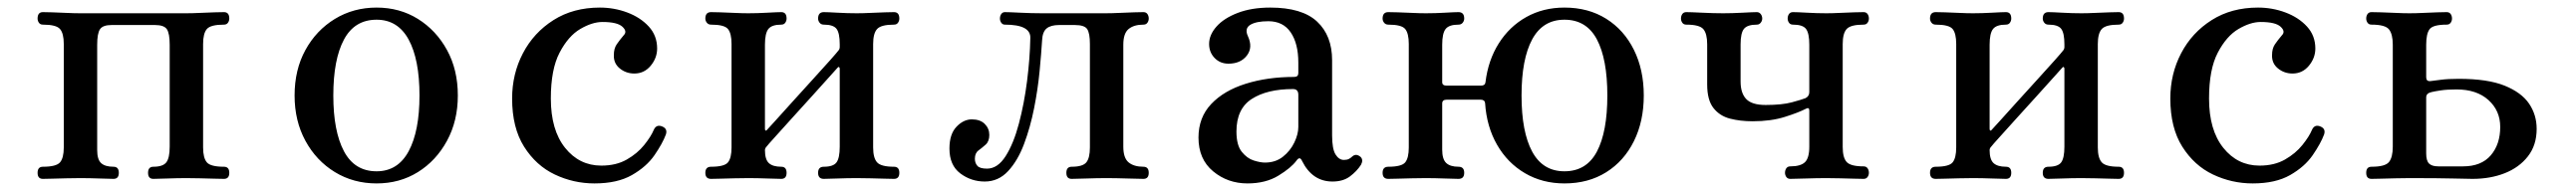

<svg xmlns="http://www.w3.org/2000/svg" viewBox="-20 -472 6785 504"><path d="M93 0Q79 0 79 -16Q79 -32 93 -32Q128 -32 138 -43.5Q148 -55 148 -83V-356Q148 -384 138 -395.5Q128 -407 93 -407Q86 -407 82.5 -412Q79 -417 79 -423Q79 -440 93 -440Q100 -440 117 -439.5Q134 -439 154.5 -438Q175 -437 191 -437H471Q487 -437 507.5 -438Q528 -439 545.5 -439.5Q563 -440 570 -440Q584 -440 584 -423Q584 -417 580.5 -412Q577 -407 570 -407Q535 -407 525 -395.5Q515 -384 515 -356V-83Q515 -55 525 -43.5Q535 -32 570 -32Q584 -32 584 -16Q584 0 570 0Q563 0 545.5 -0.5Q528 -1 507.5 -1.5Q487 -2 471 -2Q447 -2 421 -1Q395 0 384 0Q370 0 370 -16Q370 -32 384 -32Q409 -32 418 -43.5Q427 -55 427 -85V-354Q427 -384 419.5 -395Q412 -406 388 -406H274Q251 -406 243.5 -395Q236 -384 236 -354V-76Q236 -51 246.5 -41.5Q257 -32 279 -32Q293 -32 293 -16Q293 0 279 0Q269 0 242.5 -1Q216 -2 191 -2Q175 -2 154.5 -1.5Q134 -1 117 -0.5Q100 0 93 0Z M972 12Q911 12 862 -18Q813 -48 784.5 -100.5Q756 -153 756 -220Q756 -288 784.5 -340Q813 -392 862 -422Q911 -452 972 -452Q1033 -452 1081 -422Q1129 -392 1157.5 -340Q1186 -288 1186 -220Q1186 -153 1157.5 -100.5Q1129 -48 1081 -18Q1033 12 972 12ZM972 -20Q1028 -20 1056.5 -73Q1085 -126 1085 -220Q1085 -315 1056.5 -367.5Q1028 -420 972 -420Q914 -420 886 -367.5Q858 -315 858 -220Q858 -126 886 -73Q914 -20 972 -20Z M1546 12Q1491 12 1441.5 -11.5Q1392 -35 1360.5 -85Q1329 -135 1329 -212Q1329 -277 1357.5 -331.5Q1386 -386 1438 -419Q1490 -452 1560 -452Q1598 -452 1632.5 -439Q1667 -426 1689 -402Q1711 -378 1711 -344Q1711 -319 1694 -298.5Q1677 -278 1651 -278Q1629 -278 1612.5 -291.5Q1596 -305 1597 -327Q1597 -344 1604.5 -355Q1612 -366 1623 -379Q1633 -389 1619.5 -401.5Q1606 -414 1567 -414Q1540 -414 1508.5 -395.5Q1477 -377 1454 -333Q1431 -289 1431 -212Q1431 -129 1468.5 -82Q1506 -35 1564 -35Q1603 -35 1631 -51Q1659 -67 1677 -89.5Q1695 -112 1702 -129Q1709 -145 1725 -138Q1739 -132 1734 -117Q1725 -93 1704 -62.5Q1683 -32 1644.5 -10Q1606 12 1546 12Z M1853 0Q1838 0 1838 -16Q1838 -32 1853 -32Q1888 -32 1897.5 -43.5Q1907 -55 1907 -83V-356Q1907 -384 1897.5 -395.5Q1888 -407 1853 -407Q1846 -407 1842 -412Q1838 -417 1838 -423Q1838 -440 1853 -440Q1860 -440 1877 -439.5Q1894 -439 1914.5 -438Q1935 -437 1951 -437Q1975 -437 2001.5 -438.5Q2028 -440 2038 -440Q2052 -440 2052 -423Q2052 -417 2048.5 -412Q2045 -407 2038 -407Q2013 -407 2004 -395.5Q1995 -384 1995 -354V-132Q1995 -128 1997 -127.5Q1999 -127 2001 -130Q2003 -132 2022 -153Q2041 -174 2067.5 -203.5Q2094 -233 2121 -262.5Q2148 -292 2167 -313.5Q2186 -335 2188 -338Q2192 -342 2192 -348V-355Q2192 -385 2183.5 -396Q2175 -407 2150 -407Q2143 -407 2139 -412Q2135 -417 2135 -423Q2135 -440 2150 -440Q2160 -440 2186 -438.5Q2212 -437 2237 -437Q2253 -437 2273.5 -438Q2294 -439 2311.5 -439.5Q2329 -440 2335 -440Q2349 -440 2349 -423Q2349 -417 2345.5 -412Q2342 -407 2335 -407Q2301 -407 2290.5 -395.5Q2280 -384 2280 -356V-83Q2280 -55 2290.5 -43.5Q2301 -32 2335 -32Q2349 -32 2349 -16Q2349 0 2335 0Q2329 0 2311.5 -0.5Q2294 -1 2273.5 -1.5Q2253 -2 2237 -2Q2212 -2 2186 -1Q2160 0 2150 0Q2135 0 2135 -16Q2135 -32 2150 -32Q2175 -32 2183.5 -43.5Q2192 -55 2192 -85V-291Q2192 -294 2190 -295Q2188 -296 2186 -293Q2183 -290 2164.5 -269Q2146 -248 2119.5 -219Q2093 -190 2066.5 -160.5Q2040 -131 2021 -110Q2002 -89 2000 -86Q1995 -81 1995 -76Q1995 -51 2005.5 -41.5Q2016 -32 2038 -32Q2052 -32 2052 -16Q2052 0 2038 0Q2028 0 2001.5 -1Q1975 -2 1951 -2Q1935 -2 1914.5 -1.5Q1894 -1 1877 -0.5Q1860 0 1853 0Z M2574 7Q2538 7 2509.5 -14.5Q2481 -36 2481 -80Q2481 -118 2499.5 -137.5Q2518 -157 2540 -157Q2562 -157 2574 -145Q2586 -133 2586 -116Q2586 -99 2576.5 -90.5Q2567 -82 2557.5 -75Q2548 -68 2548 -53Q2548 -42 2554.5 -34.5Q2561 -27 2580 -27Q2608 -27 2629 -60Q2650 -93 2664 -146Q2678 -199 2685.5 -258.5Q2693 -318 2694 -371Q2696 -407 2627 -407Q2621 -407 2617.5 -412Q2614 -417 2614 -423Q2614 -430 2617.5 -435Q2621 -440 2627 -440Q2638 -440 2667.5 -438.5Q2697 -437 2725 -437H2892Q2909 -437 2929.5 -438Q2950 -439 2967.5 -439.5Q2985 -440 2992 -440Q2999 -440 3002.5 -435Q3006 -430 3006 -423Q3006 -417 3002.5 -412Q2999 -407 2992 -407Q2967 -407 2953 -395.5Q2939 -384 2939 -354V-85Q2939 -55 2953 -43.5Q2967 -32 2992 -32Q3006 -32 3006 -16Q3006 0 2992 0Q2981 0 2950 -1Q2919 -2 2894 -2Q2870 -2 2842 -1Q2814 0 2803 0Q2789 0 2789 -16Q2789 -32 2803 -32Q2832 -32 2841.5 -43.5Q2851 -55 2851 -83V-356Q2851 -384 2844 -395Q2837 -406 2811 -406H2770Q2748 -406 2737 -397Q2726 -388 2725 -365Q2723 -332 2718.5 -284.5Q2714 -237 2704 -186.5Q2694 -136 2677.5 -92Q2661 -48 2635.5 -20.5Q2610 7 2574 7Z M3266 12Q3214 12 3175.5 -20Q3137 -52 3137 -109Q3137 -162 3170.5 -197.5Q3204 -233 3261.5 -251Q3319 -269 3389 -269Q3400 -269 3400 -279V-307Q3400 -357 3380 -386.5Q3360 -416 3321 -416Q3289 -416 3273.5 -406.5Q3258 -397 3267 -377Q3281 -347 3264.5 -325.5Q3248 -304 3216 -304Q3194 -304 3179.5 -319Q3165 -334 3165 -356Q3165 -380 3184.5 -402Q3204 -424 3240.5 -438Q3277 -452 3326 -452Q3410 -452 3449.5 -415Q3489 -378 3489 -313V-115Q3489 -79 3498 -64.5Q3507 -50 3520 -50Q3528 -50 3533 -52.5Q3538 -55 3542 -59Q3552 -68 3564 -58Q3572 -50 3565 -37Q3554 -20 3536 -6.5Q3518 7 3490 7Q3437 7 3410 -47Q3404 -61 3395 -48Q3381 -29 3347.5 -8.5Q3314 12 3266 12ZM3312 -43Q3340 -43 3359.5 -58.5Q3379 -74 3389.5 -96Q3400 -118 3400 -137V-222Q3400 -237 3386 -237Q3318 -237 3277.5 -211Q3237 -185 3237 -125Q3237 -89 3251 -71.5Q3265 -54 3282.5 -48.5Q3300 -43 3312 -43Z M4101 12Q4043 12 3997 -15Q3951 -42 3923.5 -90Q3896 -138 3892 -200Q3891 -209 3880 -209H3791Q3779 -209 3779 -199V-77Q3779 -52 3789.5 -42Q3800 -32 3822 -32Q3837 -32 3837 -16Q3837 0 3822 0Q3812 0 3785.5 -1Q3759 -2 3735 -2Q3719 -2 3698.5 -1.5Q3678 -1 3661 -0.5Q3644 0 3637 0Q3622 0 3622 -16Q3622 -32 3637 -32Q3672 -32 3681.5 -43.5Q3691 -55 3691 -83V-356Q3691 -384 3681.5 -395.5Q3672 -407 3637 -407Q3630 -407 3626 -412Q3622 -417 3622 -423Q3622 -440 3637 -440Q3644 -440 3661.5 -439.5Q3679 -439 3699.5 -438Q3720 -437 3736 -437Q3761 -437 3786.5 -438.5Q3812 -440 3822 -440Q3837 -440 3837 -423Q3837 -417 3833 -412Q3829 -407 3822 -407Q3797 -407 3788 -395.5Q3779 -384 3779 -354V-255Q3779 -246 3791 -246H3881Q3892 -246 3893 -255Q3900 -313 3928 -357.5Q3956 -402 4000.5 -427Q4045 -452 4101 -452Q4164 -452 4211 -422.5Q4258 -393 4284 -340.5Q4310 -288 4310 -220Q4310 -152 4284 -99.5Q4258 -47 4211 -17.5Q4164 12 4101 12ZM4101 -20Q4159 -20 4186.5 -72Q4214 -124 4214 -220Q4214 -316 4186.5 -368Q4159 -420 4101 -420Q4044 -420 4016 -368Q3988 -316 3988 -220Q3988 -124 4016 -72Q4044 -20 4101 -20Z M4696 0Q4689 0 4685.5 -5Q4682 -10 4682 -16Q4682 -23 4685.5 -28Q4689 -33 4696 -33Q4723 -33 4734.5 -44Q4746 -55 4746 -85V-180Q4746 -190 4737 -185Q4718 -175 4681.5 -163.5Q4645 -152 4597 -152Q4564 -152 4537 -159Q4510 -166 4493.5 -187Q4477 -208 4477 -249V-355Q4477 -383 4467 -395Q4457 -407 4422 -407Q4415 -407 4411.5 -412Q4408 -417 4408 -423Q4408 -430 4411.5 -435Q4415 -440 4422 -440Q4433 -440 4463.5 -438.5Q4494 -437 4519 -437Q4543 -437 4570.5 -438.5Q4598 -440 4608 -440Q4614 -440 4618 -435Q4622 -430 4622 -423Q4622 -417 4618 -412Q4614 -407 4608 -407Q4583 -407 4574 -396Q4565 -385 4565 -355V-257Q4565 -226 4580 -210.5Q4595 -195 4631 -195Q4674 -195 4700 -202Q4726 -209 4736 -213Q4746 -218 4746 -229V-354Q4746 -384 4737.5 -395.5Q4729 -407 4703 -407Q4696 -407 4692.5 -412Q4689 -417 4689 -423Q4689 -430 4692.5 -435Q4696 -440 4703 -440Q4714 -440 4740 -438.5Q4766 -437 4791 -437Q4807 -437 4827 -438Q4847 -439 4864.5 -439.5Q4882 -440 4889 -440Q4896 -440 4899.5 -435Q4903 -430 4903 -423Q4903 -417 4899.5 -412Q4896 -407 4889 -407Q4855 -407 4844.5 -395.5Q4834 -384 4834 -356V-84Q4834 -56 4844.5 -44.5Q4855 -33 4889 -33Q4896 -33 4899.5 -28Q4903 -23 4903 -16Q4903 -10 4899.5 -5Q4896 0 4889 0Q4882 0 4864.5 -0.5Q4847 -1 4827 -1.5Q4807 -2 4791 -2Q4766 -2 4736.5 -1Q4707 0 4696 0Z M5079 0Q5064 0 5064 -16Q5064 -32 5079 -32Q5114 -32 5123.5 -43.5Q5133 -55 5133 -83V-356Q5133 -384 5123.5 -395.5Q5114 -407 5079 -407Q5072 -407 5068 -412Q5064 -417 5064 -423Q5064 -440 5079 -440Q5086 -440 5103 -439.5Q5120 -439 5140.5 -438Q5161 -437 5177 -437Q5201 -437 5227.5 -438.5Q5254 -440 5264 -440Q5278 -440 5278 -423Q5278 -417 5274.5 -412Q5271 -407 5264 -407Q5239 -407 5230 -395.5Q5221 -384 5221 -354V-132Q5221 -128 5223 -127.5Q5225 -127 5227 -130Q5229 -132 5248 -153Q5267 -174 5293.5 -203.5Q5320 -233 5347 -262.5Q5374 -292 5393 -313.5Q5412 -335 5414 -338Q5418 -342 5418 -348V-355Q5418 -385 5409.5 -396Q5401 -407 5376 -407Q5369 -407 5365 -412Q5361 -417 5361 -423Q5361 -440 5376 -440Q5386 -440 5412 -438.5Q5438 -437 5463 -437Q5479 -437 5499.5 -438Q5520 -439 5537.5 -439.5Q5555 -440 5561 -440Q5575 -440 5575 -423Q5575 -417 5571.5 -412Q5568 -407 5561 -407Q5527 -407 5516.5 -395.5Q5506 -384 5506 -356V-83Q5506 -55 5516.5 -43.5Q5527 -32 5561 -32Q5575 -32 5575 -16Q5575 0 5561 0Q5555 0 5537.5 -0.5Q5520 -1 5499.5 -1.5Q5479 -2 5463 -2Q5438 -2 5412 -1Q5386 0 5376 0Q5361 0 5361 -16Q5361 -32 5376 -32Q5401 -32 5409.5 -43.5Q5418 -55 5418 -85V-291Q5418 -294 5416 -295Q5414 -296 5412 -293Q5409 -290 5390.5 -269Q5372 -248 5345.5 -219Q5319 -190 5292.5 -160.5Q5266 -131 5247 -110Q5228 -89 5226 -86Q5221 -81 5221 -76Q5221 -51 5231.5 -41.5Q5242 -32 5264 -32Q5278 -32 5278 -16Q5278 0 5264 0Q5254 0 5227.5 -1Q5201 -2 5177 -2Q5161 -2 5140.5 -1.5Q5120 -1 5103 -0.5Q5086 0 5079 0Z M5914 12Q5859 12 5809.5 -11.5Q5760 -35 5728.5 -85Q5697 -135 5697 -212Q5697 -277 5725.5 -331.5Q5754 -386 5806 -419Q5858 -452 5928 -452Q5966 -452 6000.5 -439Q6035 -426 6057 -402Q6079 -378 6079 -344Q6079 -319 6062 -298.5Q6045 -278 6019 -278Q5997 -278 5980.5 -291.5Q5964 -305 5965 -327Q5965 -344 5972.5 -355Q5980 -366 5991 -379Q6001 -389 5987.5 -401.5Q5974 -414 5935 -414Q5908 -414 5876.5 -395.5Q5845 -377 5822 -333Q5799 -289 5799 -212Q5799 -129 5836.5 -82Q5874 -35 5932 -35Q5971 -35 5999 -51Q6027 -67 6045 -89.5Q6063 -112 6070 -129Q6077 -145 6093 -138Q6107 -132 6102 -117Q6093 -93 6072 -62.5Q6051 -32 6012.5 -10Q5974 12 5914 12Z M6227 0Q6213 0 6213 -16Q6213 -32 6227 -32Q6263 -32 6273 -44.5Q6283 -57 6283 -85V-354Q6283 -382 6273 -394.5Q6263 -407 6227 -407Q6220 -407 6216.5 -412Q6213 -417 6213 -423Q6213 -430 6216.5 -435Q6220 -440 6227 -440Q6234 -440 6252 -439.5Q6270 -439 6290.5 -438Q6311 -437 6327 -437Q6344 -437 6364 -438Q6384 -439 6401 -439.5Q6418 -440 6425 -440Q6432 -440 6435.5 -435Q6439 -430 6439 -423Q6439 -417 6435.5 -412Q6432 -407 6425 -407Q6389 -407 6380 -395Q6371 -383 6371 -354V-268Q6371 -257 6382 -258Q6391 -259 6409.5 -261.5Q6428 -264 6457 -264Q6533 -264 6577.5 -246Q6622 -228 6642 -198.5Q6662 -169 6662 -132Q6662 -89 6639 -59.5Q6616 -30 6578 -15Q6540 0 6493 0Q6480 0 6442 -1Q6404 -2 6327 -2Q6311 -2 6290.5 -1.5Q6270 -1 6252 -0.5Q6234 0 6227 0ZM6403 -33H6468Q6516 -33 6541 -62Q6566 -91 6566 -137Q6566 -180 6535 -208Q6504 -236 6451 -236Q6426 -236 6409.5 -233.5Q6393 -231 6385 -229Q6371 -226 6371 -215V-67Q6371 -48 6378.5 -40.5Q6386 -33 6403 -33Z"/></svg>

Font: Zen Old Mincho Medium
Style: Regular
Weight: 500
Designer: Yoshimichi Ohira
Foundry: Positype
Version: Version 1.500